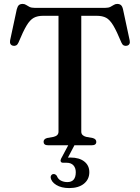

<svg xmlns="http://www.w3.org/2000/svg" viewBox="-20 -740 712 978"><path d="M156 -700H516Q532.5 -700 542.2 -705Q552 -710 559.8 -715Q567.5 -720 577 -720Q589 -720 596 -714Q603 -708 606.5 -693L640.5 -534.5Q643 -523.5 639.2 -516.2Q635.5 -509 626 -507Q617 -505 610 -508.8Q603 -512.5 598.5 -523Q574.5 -581 557 -610.2Q539.5 -639.5 520.5 -649.5Q501.5 -659.5 473 -659.5H394V-69.5Q394 -59 400.5 -52.5Q407 -46 418.5 -43L452 -37Q470.5 -32 470.5 -17.5Q470.5 0 447 0H225.5Q213 0 207.5 -4.8Q202 -9.5 202 -17.5Q202 -32 220 -37L253.5 -43Q265.5 -46 271.8 -52.5Q278 -59 278 -69.5V-659.5H199Q171 -659.5 152 -649.2Q133 -639 115.5 -610Q98 -581 74 -523Q69.5 -512.5 62.2 -508.8Q55 -505 46.5 -507Q37 -509 33.2 -516.2Q29.5 -523.5 31.5 -534.5L65.5 -693Q69.5 -708 76.2 -714Q83 -720 95.5 -720Q105.5 -720 112.8 -715Q120 -710 130 -705Q140 -700 156 -700ZM330.5 -5.5H362L322 70.5L302.5 64.5Q310.5 63.5 319 63Q327.5 62.5 339.5 62.5Q384 62.5 409.5 82.8Q435 103 435 137Q435 173.5 407.5 195.8Q380 218 332.5 218Q292.5 218 266.5 202Q240.5 186 238 163Q238 156 242 151.5Q246 147 251.5 146.5Q257.5 146 262 148.8Q266.5 151.5 269.5 156Q276 173 290.8 180.2Q305.5 187.5 323 187.5Q366 187.5 366 137Q366 115.5 354 102.2Q342 89 319 89H302Q292 89 289.5 82.8Q287 76.5 291 68.5Z"/></svg>

Font: Fraunces 20pt
Style: Regular
Weight: 400
Version: Version 1.000;[b76b70a41]